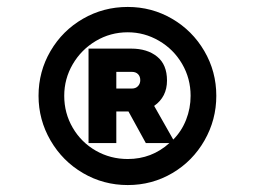

<svg xmlns="http://www.w3.org/2000/svg" viewBox="-20 -804 734 553"><path d="M91 -528Q91 -598 125.5 -657Q160 -716 219 -750Q278 -784 348 -784Q417 -784 475.5 -750Q534 -716 568.5 -657Q603 -598 603 -528Q603 -459 569 -399.5Q535 -340 476.5 -305.5Q418 -271 348 -271Q278 -271 219 -305.5Q160 -340 125.5 -399.5Q91 -459 91 -528ZM348 -346Q417 -346 468 -392H400L350 -483H315V-392H235V-664H358Q404 -664 432.5 -641Q461 -618 461 -572Q461 -525 424 -499L479 -402Q503 -426 516 -459Q529 -492 529 -528Q529 -578 504.5 -620Q480 -662 438 -686.5Q396 -711 348 -711Q298 -711 256 -686Q214 -661 189.5 -619Q165 -577 165 -528Q165 -478 189.5 -436Q214 -394 256 -370Q298 -346 348 -346ZM360 -549Q371 -549 377.5 -556Q384 -563 384 -573Q384 -584 377.5 -590.5Q371 -597 360 -597H315V-549Z"/></svg>

Font: BLUETTI 2.0
Style: Bold
Weight: 700
Designer: Stijn de Vries
Foundry: tokotype
Version: Version 2.005;October 31, 2023;FontCreator 14.0.0.2814 64-bi